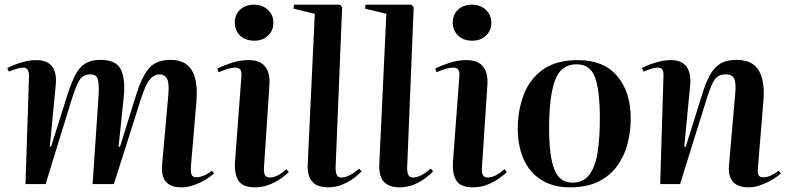

<svg xmlns="http://www.w3.org/2000/svg" viewBox="-20 -787 3367 821"><path d="M402 -385Q404 -428 398 -448.5Q392 -469 366 -469Q336 -469 321 -446Q306 -423 287 -363L175 0H89L104 -460Q105 -498 79 -498Q69 -498 55 -494Q41 -490 18 -481L11 -496Q22 -502 42 -510Q62 -518 86.5 -524Q111 -530 133 -530Q183 -530 203.5 -502Q224 -474 218 -420L193 -160L198 -159L266 -374Q282 -425 298.5 -460Q315 -495 341 -513Q367 -531 410 -531Q478 -531 497.5 -488.5Q517 -446 509 -371L487 -160L493 -159L562 -381Q585 -455 615.5 -493Q646 -531 709 -531Q774 -531 800.5 -486Q827 -441 820 -354L798 -95Q794 -54 798.5 -41.5Q803 -29 819 -29Q833 -29 850 -35.5Q867 -42 886 -57L895 -45Q883 -34 860.5 -20Q838 -6 810.5 4Q783 14 757 14Q720 14 701 0.5Q682 -13 676.5 -34.5Q671 -56 673 -81L700 -384Q704 -432 694 -450.5Q684 -469 662 -469Q640 -469 621.5 -448.5Q603 -428 582 -362L467 0H376Z M984 -691Q984 -724 1006.5 -745.5Q1029 -767 1067 -767Q1102 -767 1125.5 -745Q1149 -723 1149 -690Q1149 -656 1126 -634.5Q1103 -613 1068 -613Q1029 -613 1006.5 -635Q984 -657 984 -691ZM1012 -458Q1014 -479 1008 -488.5Q1002 -498 986 -498Q960 -498 915 -478L909 -494Q931 -505 967.5 -517.5Q1004 -530 1043 -530Q1092 -530 1114 -502Q1136 -474 1132 -422L1109 -75Q1107 -50 1112.5 -39Q1118 -28 1134 -28Q1151 -28 1169.5 -38Q1188 -48 1205 -64L1215 -51Q1204 -40 1182.5 -24.5Q1161 -9 1132 2.5Q1103 14 1071 14Q1016 14 998.5 -16.5Q981 -47 985 -97Z M1326 -728 1235 -750 1237 -767H1433L1443 -757L1415 -70Q1415 -48 1420.5 -38Q1426 -28 1440 -28Q1472 -28 1516 -66L1526 -54Q1515 -42 1494 -26Q1473 -10 1444.5 2Q1416 14 1383 14Q1346 14 1326.5 0Q1307 -14 1300.5 -37Q1294 -60 1296 -88Z M1632 -728 1541 -750 1543 -767H1739L1749 -757L1721 -70Q1721 -48 1726.5 -38Q1732 -28 1746 -28Q1778 -28 1822 -66L1832 -54Q1821 -42 1800 -26Q1779 -10 1750.5 2Q1722 14 1689 14Q1652 14 1632.5 0Q1613 -14 1606.5 -37Q1600 -60 1602 -88Z M1916 -691Q1916 -724 1938.5 -745.5Q1961 -767 1999 -767Q2034 -767 2057.5 -745Q2081 -723 2081 -690Q2081 -656 2058 -634.5Q2035 -613 2000 -613Q1961 -613 1938.5 -635Q1916 -657 1916 -691ZM1944 -458Q1946 -479 1940 -488.5Q1934 -498 1918 -498Q1892 -498 1847 -478L1841 -494Q1863 -505 1899.5 -517.5Q1936 -530 1975 -530Q2024 -530 2046 -502Q2068 -474 2064 -422L2041 -75Q2039 -50 2044.5 -39Q2050 -28 2066 -28Q2083 -28 2101.5 -38Q2120 -48 2137 -64L2147 -51Q2136 -40 2114.5 -24.5Q2093 -9 2064 2.5Q2035 14 2003 14Q1948 14 1930.5 -16.5Q1913 -47 1917 -97Z M2418 14Q2344 14 2294 -18Q2244 -50 2219 -106.5Q2194 -163 2194 -238Q2194 -315 2219.5 -382Q2245 -449 2301.5 -489.5Q2358 -530 2452 -530Q2561 -530 2619 -462Q2677 -394 2677 -280Q2677 -223 2663 -170.5Q2649 -118 2618 -76Q2587 -34 2538 -10Q2489 14 2418 14ZM2427 -6Q2475 -6 2500.5 -40.5Q2526 -75 2535.5 -136.5Q2545 -198 2545 -280Q2545 -397 2525 -454.5Q2505 -512 2445 -512Q2379 -512 2353.5 -444Q2328 -376 2328 -236Q2328 -119 2350.5 -62.5Q2373 -6 2427 -6Z M3319 -45Q3306 -33 3283.5 -19.5Q3261 -6 3234 4Q3207 14 3182 14Q3135 14 3114 -10Q3093 -34 3097 -78L3124 -389Q3128 -434 3119 -451.5Q3110 -469 3084 -469Q3052 -469 3036.5 -447.5Q3021 -426 3002 -365L2888 0H2803L2817 -460Q2818 -479 2813 -488.5Q2808 -498 2792 -498Q2782 -498 2766.5 -493.5Q2751 -489 2732 -481L2725 -496Q2735 -502 2755.5 -510Q2776 -518 2800.5 -524Q2825 -530 2847 -530Q2895 -530 2915.5 -502Q2936 -474 2931 -421L2906 -160L2912 -159L2982 -382Q2997 -432 3015 -465Q3033 -498 3059.5 -514.5Q3086 -531 3129 -531Q3199 -531 3225.5 -484Q3252 -437 3244 -352L3221 -71Q3219 -49 3223 -39Q3227 -29 3245 -29Q3262 -29 3279.5 -38Q3297 -47 3310 -57Z"/></svg>

Font: Literata 72pt SemiBold
Style: Italic
Weight: 600
Italic angle: -2°
Designer: Latin by Veronika Burian and Jose Scaglione. Greek by Irene Vlachou. Cyrillic by Vera Evstafieva
Foundry: TypeTogether
Version: Version 3.002